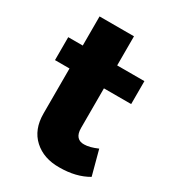

<svg xmlns="http://www.w3.org/2000/svg" viewBox="-166 -756 770 856"><g transform="rotate(30 218.5 -328.5)"><path d="M386.2 -153.8 419.9 -27.8Q359.4 7.8 273.9 7.8Q193.4 8.8 143.1 -37.1Q92.8 -83 92.8 -165V-397H18.1V-515.1H92.8V-665H270V-515.1H410.2V-397H270V-192.9Q270 -163.6 282.7 -149.4Q295.4 -135.3 318.8 -136.2Q345.7 -136.2 386.2 -153.8Z"/></g></svg>

Font: Montserrat-Arabic
Style: Bold
Weight: 700
Designer: Mohamed Gaber
Foundry: Kief Type Foundry
Version: Version 5.008;PS 005.008;hotconv 1.0.88;makeotf.lib2.5.64775